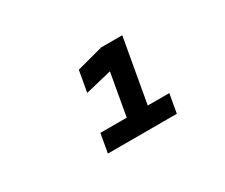

<svg xmlns="http://www.w3.org/2000/svg" viewBox="-64 -847 714 610"><g transform="rotate(-30 293.0 -541.5)"><path d="M189.5 -390.6 201.7 -459.5H298.3L325.7 -613.8L229 -590.3L242.7 -667.5L339.8 -693.4H417L375.5 -459.5H454.6L442.4 -390.6Z"/></g></svg>

Font: CaskaydiaCove NFP
Style: Italic
Weight: 400
Italic angle: -10°
Designer: Aaron Bell
Foundry: Saja Typeworks
Version: Version 2111.001; VTT 6.35;Nerd Fonts 3.1.1